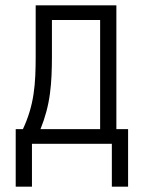

<svg xmlns="http://www.w3.org/2000/svg" viewBox="-20 -540 540 721"><path d="M400 161V0H100V161H39V-55H66Q81 -87 91 -120Q101 -153 106 -187Q111 -221 112.5 -255.5Q114 -290 114 -325V-520H417V-55H461V161ZM356 -55V-465H175V-325Q175 -291 173.5 -256.5Q172 -222 167.5 -188Q163 -154 154 -120.5Q145 -87 132 -55Z"/></svg>

Font: Iosevka SS18 Light
Style: Regular
Weight: 300
Monospace: yes
Designer: Belleve Invis
Foundry: Belleve Invis
Version: Version 25.1.1; ttfautohint (v1.8.4)